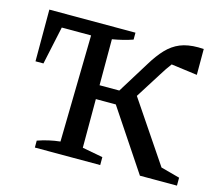

<svg xmlns="http://www.w3.org/2000/svg" viewBox="-95 -786 1059 911"><g transform="rotate(15 434.5 -330.0)"><path d="M146 0V-34Q200 -53 256 -59L266 -583H122L82 -396H43V-650H466V-616Q420 -600 366 -591V-365H463L559 -520Q588 -568 617.5 -599Q647 -630 683.5 -645Q720 -660 772 -660Q785 -660 799 -659V-532L671 -549Q661 -536 650.5 -520.5Q640 -505 629 -487L550 -362L751 -64L844 -39V0H662L464 -297H366V-58L467 -39V0Z"/></g></svg>

Font: Piazzolla Medium
Style: Regular
Weight: 500
Designer: Juan Pablo del Peral
Foundry: Huerta Tipografica
Version: Version 1.330